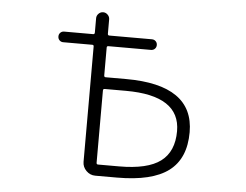

<svg xmlns="http://www.w3.org/2000/svg" viewBox="-52 -818 1103 860"><g transform="rotate(5 500.0 -388.0)"><path d="M407.2 -472.7Q407.2 -464.8 414.1 -464.8H505.9Q810.5 -464.8 810.5 -252Q810.5 -133.8 735.8 -77.6Q661.1 -21.5 503.9 -21.5H406.2Q382.8 -21.5 365.7 -38.6Q348.6 -55.7 348.6 -79.1V-597.7Q348.6 -604.5 341.8 -604.5H210.9Q201.2 -604.5 194.3 -611.3Q187.5 -618.2 187.5 -628.4Q187.5 -638.7 194.3 -645.5Q201.2 -652.3 210.9 -652.3H341.8Q348.6 -652.3 348.6 -660.2V-724.6Q348.6 -736.3 357.4 -745.1Q366.2 -753.9 377.9 -753.9Q389.6 -753.9 398.4 -745.1Q407.2 -736.3 407.2 -724.6V-660.2Q407.2 -652.3 414.1 -652.3H605.5Q616.2 -652.3 623 -645.5Q629.9 -638.7 629.9 -628.4Q629.9 -618.2 623 -611.3Q616.2 -604.5 605.5 -604.5H414.1Q407.2 -604.5 407.2 -597.7ZM407.2 -80.1Q407.2 -72.3 414.1 -72.3H508.8Q636.7 -72.3 695.3 -116.2Q753.9 -160.2 753.9 -252Q753.9 -412.1 509.8 -412.1H414.1Q407.2 -412.1 407.2 -404.3Z"/></g></svg>

Font: Rounded-X Mgen+ 2m light
Style: Regular
Weight: 200
Designer: [Source Han Sans]
Ryoko NISHIZUKA  (kana & ideographs); Paul D. Hunt (Latin, Greek & Cyrillic); Wenlong ZHANG  (bopomofo
Version: Version 1.059.20150602